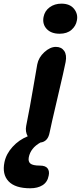

<svg xmlns="http://www.w3.org/2000/svg" viewBox="-96 -763 438 1041"><path d="M227.1 -580.1Q181.2 -580.1 157 -606.2Q132.8 -632.3 140.1 -670.9Q146.5 -704.1 173.3 -723.6Q200.2 -743.2 236.8 -743.2Q283.2 -743.2 305.7 -714.8Q328.1 -686.5 320.8 -651.9Q315.9 -622.6 291.7 -601.3Q267.6 -580.1 227.1 -580.1ZM67.9 257.8Q-13.7 257.8 -49.6 220Q-85.4 182.1 -71.8 116.2Q-62.5 71.3 -27.8 33.2Q6.8 -4.9 54.2 -23.9Q40 -49.8 45.9 -80.1Q67.4 -187 84 -286.9Q100.6 -386.7 106 -414.1Q113.3 -451.7 144.5 -480.2Q175.8 -508.8 207 -508.8Q236.8 -508.8 252 -487.1Q267.1 -465.3 259.8 -426.8Q252.9 -390.1 216.3 -234.6Q179.7 -79.1 172.9 -43.9Q163.6 5.4 123 9.8Q69.8 39.6 60.1 89.8Q55.7 112.8 68.8 123.8Q82 134.8 120.1 134.8Q150.9 134.8 162.1 150.1Q173.3 165.5 168 189Q161.6 224.1 135 241Q108.4 257.8 67.9 257.8Z"/></svg>

Font: Shantell Sans Normal
Style: Italic
Weight: 600
Italic angle: -11.31°
Designer: Stephen Nixon, Anya Danilova, Shantell Martin
Foundry: Arrow Type
Version: Version 1.006;[559af2be0]